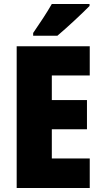

<svg xmlns="http://www.w3.org/2000/svg" viewBox="-20 -947 515 967"><path d="M431 -917V-927H241C216 -883 180 -829 147 -781V-767H269C320 -810 397 -882 431 -917ZM432 0V-149H241V-296H418V-443H241V-567H432V-714H64V0Z"/></svg>

Font: Noto Sans Devanagari Condensed Black
Style: Regular
Weight: 900
Width: 3
Designer: Jelle Bosma - Monotype Design Team
Foundry: Monotype Imaging Inc.
Version: Version 2.004